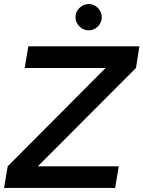

<svg xmlns="http://www.w3.org/2000/svg" viewBox="-20 -929 709 949"><path d="M502 -593H102L120 -700H669L652 -593L167 -107H567L549 0H0L18 -107ZM353 -844Q353 -870 372.5 -889.5Q392 -909 418 -909Q445 -909 464 -889.5Q483 -870 483 -844Q483 -818 464 -798.5Q445 -779 418 -779Q392 -779 372.5 -798.5Q353 -818 353 -844Z"/></svg>

Font: Oak Sans Semibold
Style: Italic
Weight: 600
Italic angle: -9.49998°
Foundry: Erik Kennedy, Walven
Version: Version 1.000